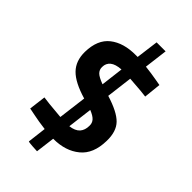

<svg xmlns="http://www.w3.org/2000/svg" viewBox="-279 -899 1117 1117"><g transform="rotate(45 280.0 -340.0)"><path d="M495 -646Q493 -647 455 -653Q417 -660 364 -666L382 -810H308L290 -672H277Q175 -673 114 -625Q54 -578 52 -476Q51 -401 95 -356Q139 -311 241 -281L219 -107Q166 -111 121 -116Q76 -121 73 -122L60 -18Q62 -17 105 -9Q147 0 204 7L190 123Q195 126 227 128Q259 130 264 130L279 12H280Q380 12 443 -40Q506 -91 508 -199Q510 -278 470 -319Q430 -360 329 -391L349 -552Q398 -549 440 -545Q481 -540 484 -540ZM185 -485Q185 -515 207 -533Q229 -551 275 -554L258 -415Q215 -431 200 -446Q184 -462 185 -485ZM375 -190Q375 -155 356 -133Q336 -111 294 -106L313 -259Q348 -245 362 -229Q376 -213 375 -190Z"/></g></svg>

Font: RazerF5
Style: Bold
Weight: 700
Foundry: Razer Inc.
Version: Version 1.000;PS 001.001;hotconv 1.0.56